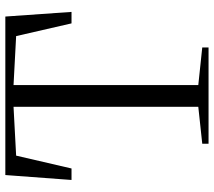

<svg xmlns="http://www.w3.org/2000/svg" viewBox="-60 -722 783 702"><g transform="rotate(-90 331.0 -371.5)"><path d="M291 -37.5V-713L112.5 -703.5L65.5 -501H23.5L41.5 -743H621L638 -501H596L549.5 -703.5L370.5 -713V-37.5L508 -23V0H156V-23Z"/></g></svg>

Font: Merriweather 120pt Light
Style: Regular
Weight: 300
Version: Version 2.100